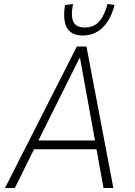

<svg xmlns="http://www.w3.org/2000/svg" viewBox="-20 -937 672 957"><path d="M5 0 363 -705H411L545 0H496L459 -204L485 -193H131L155 -204L54 0ZM376 -647 167 -228 154 -237H478L455 -228L379 -647ZM393 -760Q354 -760 332 -777Q310 -794 303 -827.5Q296 -861 304 -912L344 -917Q332 -858 345.5 -829Q359 -800 402 -800Q448 -800 474.5 -830Q501 -860 516 -917L551 -912Q531 -836 490 -798Q449 -760 393 -760Z"/></svg>

Font: Nunito Sans 7pt Condensed ExtraLight
Style: Italic
Weight: 250
Width: 3
Italic angle: -9°
Designer: Vernon Adams
Foundry: Vernon Adams
Version: Version 3.101;gftools[0.9.27]